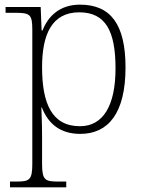

<svg xmlns="http://www.w3.org/2000/svg" viewBox="-20 -566 622 826"><path d="M23 240H265V215H231C175 215 161 210 161 140V18C161 -45 158 -83 158 -104H160C188 -31 242 10 325 10C446 10 520 -79 520 -276C520 -460 457 -546 324 -546C238 -546 187 -497 163 -435H159L155 -536H4V-511H41C108 -511 119 -506 119 -439V139C119 210 106 215 49 215H23ZM324 -23C203 -23 161 -121 161 -277C161 -416 202 -513 321 -513C435 -513 477 -431 477 -272C477 -112 424 -23 324 -23Z"/></svg>

Font: Noto Serif Telugu ExtraLight
Style: Regular
Weight: 200
Designer: Jelle Bosma - Monotype Design Team
Foundry: Monotype Imaging Inc.
Version: Version 2.005